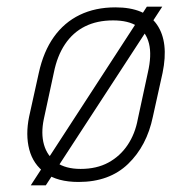

<svg xmlns="http://www.w3.org/2000/svg" viewBox="-20 -534 513 574"><path d="M465 -514H419L72 20H117ZM437 -185 466 -316Q485 -408 449.5 -460Q414 -512 325 -512Q265 -512 218.5 -489.5Q172 -467 141 -423.5Q110 -380 96 -316L67 -185Q56 -131 67.5 -87Q79 -43 115.5 -16.5Q152 10 215 10Q307 10 363 -44Q419 -98 437 -185ZM422 -317 392 -178Q384 -134 361.5 -100.5Q339 -67 304 -48Q269 -29 221 -29Q176 -29 148.5 -48.5Q121 -68 111.5 -101.5Q102 -135 111 -178L141 -317Q151 -367 174.5 -402Q198 -437 234 -455Q270 -473 318 -473Q364 -473 390.5 -455.5Q417 -438 425.5 -403.5Q434 -369 422 -317Z"/></svg>

Font: Advent Pro Light
Style: Italic
Weight: 300
Italic angle: -12°
Version: Version 3.000